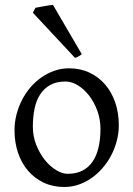

<svg xmlns="http://www.w3.org/2000/svg" viewBox="-20 -747 543 782"><path d="M389.2 -222.2Q389.2 -260.7 376.5 -295.7Q363.8 -330.6 343.3 -357.2Q322.8 -383.8 297.4 -399.4Q272 -415 247.1 -415Q210 -415 184.6 -400.9Q159.2 -386.7 143.3 -362.1Q127.4 -337.4 120.6 -303.7Q113.8 -270 113.8 -231Q113.8 -192.4 127.4 -157.5Q141.1 -122.6 162.1 -96.2Q183.1 -69.8 208.3 -54.4Q233.4 -39.1 255.9 -39.1Q290.5 -39.1 315.7 -52Q340.8 -64.9 357.2 -88.9Q373.5 -112.8 381.3 -146.5Q389.2 -180.2 389.2 -222.2ZM463.9 -236.8Q463.9 -204.6 455.6 -173.1Q447.3 -141.6 432.6 -113.8Q418 -85.9 397.5 -62.3Q377 -38.6 352.3 -21.5Q327.6 -4.4 299.8 5.1Q272 14.6 242.2 14.6Q195.8 14.6 158.4 -2.9Q121.1 -20.5 94.5 -51.3Q67.9 -82 53.5 -124.5Q39.1 -167 39.1 -216.8Q39.1 -249 47.1 -280.3Q55.2 -311.5 69.6 -339.6Q84 -367.7 104.2 -391.4Q124.5 -415 149.2 -432.1Q173.8 -449.2 202.1 -459Q230.5 -468.8 261.2 -468.8Q307.1 -468.8 344.5 -451.2Q381.8 -433.6 408.4 -402.6Q435.1 -371.6 449.5 -329.1Q463.9 -286.6 463.9 -236.8ZM313 -526.4Q308.6 -522.5 301.3 -518.1Q293.9 -513.7 285.6 -511.2L113.8 -695.3L124.5 -715.3Q129.4 -716.3 138.9 -718Q148.4 -719.7 158.9 -721.7Q169.4 -723.6 179.7 -725.1Q189.9 -726.6 195.8 -727.1Z"/></svg>

Font: Akkhara
Style: Regular
Weight: 400
Designer: J. Victor Gaultney
Version: Version 1.00 June 13, 2006, initial release